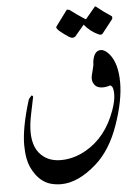

<svg xmlns="http://www.w3.org/2000/svg" viewBox="-59 -806 704 975"><g transform="rotate(-5 293.0 -318.0)"><path d="M408.2 -700.2H412.1Q429.2 -721.2 461.9 -759.8H465.8Q508.8 -725.1 542 -704.1Q546.9 -702.1 543.9 -689L491.2 -622.1Q485.8 -611.8 471.2 -616.2Q428.2 -634.8 397 -672.9Q381.8 -653.8 349.1 -616.2Q342.8 -611.8 335.9 -611.8Q327.1 -611.8 316.2 -618.9Q305.2 -626 295.2 -633.5Q285.2 -641.1 273.7 -650.1Q262.2 -659.2 256.8 -669.9L258.8 -675.8L318.8 -756.8Q318.8 -756.8 332 -753.9Q356.9 -733.9 408.2 -700.2ZM556.2 -363.8Q556.2 -272.9 514.2 -151.9Q471.2 -27.8 395 40Q300.8 124 212.9 124Q187 124 161.1 117.2Q117.2 105 85.9 63Q57.1 23.9 48.8 -22Q43 -54.2 43 -89.8Q43 -176.8 85 -314Q87.9 -324.2 102.1 -337.9Q106 -337.9 109.9 -332Q101.1 -288.1 91.8 -244.1Q81.1 -192.9 81.1 -153.8Q81.1 -64 136.2 -23.9Q170.9 2 223.1 2Q288.1 2 350.1 -33.2Q456.1 -92.8 503.9 -227.1Q521 -273.9 521 -309.1Q521 -320.8 519 -332Q516.1 -350.1 503.9 -354Q484.9 -347.2 466.8 -347.2Q445.8 -347.2 432.1 -356.9Q414.1 -373 414.1 -396Q414.1 -409.2 422.1 -437Q430.2 -464.8 429.2 -479Q437 -537.1 472.2 -537.1Q492.2 -537.1 514.2 -512.2Q556.2 -463.9 556.2 -363.8Z"/></g></svg>

Font: Jameel Khushkhat-L
Style: Regular
Weight: 400
Version: Version 3.5